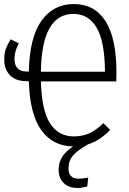

<svg xmlns="http://www.w3.org/2000/svg" viewBox="-20 -716 642 953"><path d="M557 -312H183Q187 -168 228.5 -103.5Q270 -39 346 -39Q390 -39 424.5 -55Q459 -71 493 -105L527 -71Q474 -17 418 0Q364 30 342 56.5Q320 83 320 120Q320 171 371 171Q391 171 418 165L413 210Q385 217 365 217Q320 217 295.5 192Q271 167 271 126Q271 91 288.5 63Q306 35 342 11Q242 9 185 -70Q128 -149 123 -313H114Q58 -313 29.5 -342.5Q1 -372 1 -420Q1 -452 9.5 -474.5Q18 -497 33 -521L73 -501Q52 -461 52 -424Q52 -361 113 -361H123Q127 -532 186.5 -614Q246 -696 346 -696Q449 -696 503.5 -611.5Q558 -527 558 -355Q558 -328 557 -312ZM501 -360Q500 -511 459.5 -579Q419 -647 345 -647Q187 -647 183 -360Z"/></svg>

Font: Fira Sans Extra Condensed Light
Style: Regular
Weight: 300
Width: 1
Designer: Carrois Corporate & Edenspiekermann AG
Foundry: Carrois Corporate GbR & Edenspiekermann AG
Version: Version 4.203